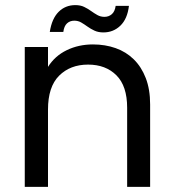

<svg xmlns="http://www.w3.org/2000/svg" viewBox="-20 -732 680 752"><path d="M168 0H77V-548H168V-470Q195 -513 241.5 -535.5Q288 -558 344 -558Q392 -558 433 -543.5Q474 -529 504 -499.5Q534 -470 551 -426Q568 -382 568 -323V0H478V-310Q478 -395 436 -437Q394 -479 325 -479Q255 -479 211.5 -435.5Q168 -392 168 -303ZM175 -607Q183 -659 209.5 -685.5Q236 -712 275 -712Q295 -712 309.5 -705Q324 -698 336.5 -689Q349 -680 361.5 -673Q374 -666 389 -666Q406 -666 418 -676.5Q430 -687 433 -709H485Q479 -658 451.5 -631.5Q424 -605 385 -605Q365 -605 350 -612Q335 -619 322.5 -628Q310 -637 298 -644Q286 -651 271 -651Q254 -651 242.5 -640.5Q231 -630 228 -607Z"/></svg>

Font: Poppins
Style: Regular
Weight: 400
Designer: Ninad Kale (Devanagari), Jonny Pinhorn (Latin)
Foundry: Indian Type Foundry
Version: Version 3.002 2017